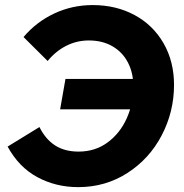

<svg xmlns="http://www.w3.org/2000/svg" viewBox="-20 -729 733 765"><path d="M560.6 -414.4 539.4 -293.4H219.6L240.8 -414.4ZM673.4 -390.8Q673.4 -283.8 624.4 -190Q575.4 -96.2 487.8 -39.8Q400.2 16.6 291.4 16.6Q202.4 16.6 128.6 -23.3Q54.8 -63.2 10.4 -145L137.2 -222.8Q161 -174.6 199.2 -149.8Q237.4 -125 293 -125Q359.4 -125 408.9 -161.6Q458.4 -198.2 484.9 -257.4Q511.4 -316.6 511.4 -383.2Q511.4 -438 489.9 -479.6Q468.4 -521.2 428.3 -544.5Q388.2 -567.8 333.8 -567.8Q286.4 -567.8 244.5 -546.8Q202.6 -525.8 169.8 -486L73.8 -581.4Q124.8 -641.8 196.3 -675.3Q267.8 -708.8 349.2 -708.8Q442.6 -708.8 516.4 -668.9Q590.2 -629 631.8 -556.4Q673.4 -483.8 673.4 -390.8Z"/></svg>

Font: Fixel Italic Variable 20240409 Display Thin
Style: Italic
Weight: 100
Italic angle: -10°
Designer: AlfaBravo + MacPaw
Foundry: Kyrylo Tkachov, Marchela Mozhyna, Serhii Makarenko, Maria Weinstein, Zakhar Kryvoshyya
Version: Version 1.211;Glyphs 3.2 (3225)